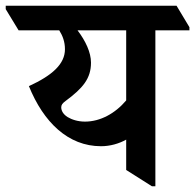

<svg xmlns="http://www.w3.org/2000/svg" viewBox="-71 -644 682 671"><path d="M282 -133C314 -133 345 -142 370 -156V-50L460 7H472V-538H591V-549L546 -624H-51V-612L-6 -538H136C148 -519 156 -498 156 -472C156 -421 113 -381 30 -343C81 -217 167 -133 282 -133ZM165 -235C151 -244 143 -256 143 -269C143 -277 147 -283 158 -291C219 -336 247 -370 247 -425C247 -461 228 -501 200 -538H370V-293C331 -247 279 -219 226 -219C201 -219 180 -226 165 -235Z"/></svg>

Font: Noto Serif Devanagari SemiCondensed SemiBold
Style: Regular
Weight: 600
Width: 4
Designer: Universal Thirst, Indian Type Foundry and the Monotype Design Team
Foundry: Monotype Imaging Inc.
Version: Version 2.004